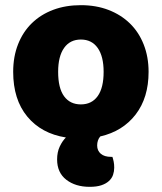

<svg xmlns="http://www.w3.org/2000/svg" viewBox="-20 -521 626 743"><path d="M555 -243Q555 -143 505 -78Q455 -13 368 7Q356 21 356 42Q356 62 370 74Q384 86 410 86H415Q418 95 420 105Q422 115 422 128Q422 142 417.5 155.5Q413 169 401.5 179.5Q390 190 372 196Q354 202 327 202Q272 202 236.5 174.5Q201 147 201 96Q201 68 211 46.5Q221 25 235 11Q140 -4 85.5 -70Q31 -136 31 -243Q31 -302 50 -350Q69 -398 103.5 -431.5Q138 -465 186 -483Q234 -501 293 -501Q352 -501 400 -482.5Q448 -464 482.5 -430.5Q517 -397 536 -349Q555 -301 555 -243ZM293 -368Q251 -368 228 -335.5Q205 -303 205 -243Q205 -180 228 -148.5Q251 -117 293 -117Q335 -117 358 -149Q381 -181 381 -243Q381 -303 358 -335.5Q335 -368 293 -368Z"/></svg>

Font: Baloo Chettan 2 ExtraBold
Style: Regular
Weight: 800
Designer: Maithili Shingre, Unnati Kotecha and Ek Type
Foundry: Ek Type
Version: Version 1.640;hotconv 1.0.111;makeotfexe 2.5.65597; ttfautoh